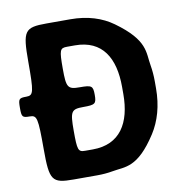

<svg xmlns="http://www.w3.org/2000/svg" viewBox="-80 -786 824 862"><g transform="rotate(-10 332.0 -355.5)"><path d="M187 0H295C319 0 343 -2 365 -6C424 -17 479 -1 568 -139C602 -192 622 -259 622 -339V-371C622 -396 620 -421 616 -444C605 -505 623 -558 490 -654C440 -690 376 -711 297 -711H188C88 -711 78 -697 78 -557C78 -417 75 -403 42 -403C8 -403 5 -399 5 -358C5 -317 8 -313 42 -313C75 -313 78 -299 78 -157C78 -14 88 0 187 0ZM473 -372V-339C473 -208 420 -118 295 -118H260C228 -118 225 -127 225 -216C225 -304 231 -313 286 -313C340 -313 346 -317 346 -358C346 -399 340 -403 286 -403C231 -403 225 -412 225 -498C225 -583 228 -592 261 -592H297C422 -592 473 -503 473 -372Z"/></g></svg>

Font: Asimov Print
Style: A
Weight: 500
Designer: Google
Version: Version 2.000980: 2014